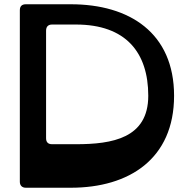

<svg xmlns="http://www.w3.org/2000/svg" viewBox="-20 -880 909 900"><path d="M101 0H312C585 0 796 -135 796 -431C796 -726 587 -860 312 -860H101C83 -860 73 -851 73 -832V-28C73 -11 83 0 101 0ZM224 -204C205 -204 196 -214 196 -232V-736C196 -755 206 -765 224 -765H336C570 -765 675 -634 675 -431C675 -232 506 -204 336 -204Z"/></svg>

Font: OpenDyslexic3
Style: Regular
Weight: 400
Designer: Abelardo Gonzalez
Version: Version 3.001;PS 003.001;hotconv 1.0.88;makeotf.lib2.5.64775